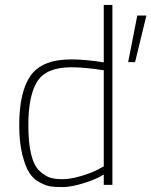

<svg xmlns="http://www.w3.org/2000/svg" viewBox="-20 -750 614 779"><path d="M537 -687H574L528 -498H500ZM436 -730V0H401V-42Q372 -23 320 -7Q268 9 235.5 9Q203 9 185.5 6.5Q168 4 142 -9.5Q116 -23 99.5 -48Q83 -73 70.5 -123Q58 -173 58 -242Q58 -378 104.5 -443.5Q151 -509 269 -509Q326 -509 401 -497V-730ZM141 -56Q163 -36 182.5 -29.5Q202 -23 234 -23Q266 -23 309.5 -36Q353 -49 377 -62L401 -75V-465Q323 -477 269 -477Q168 -477 131.5 -420Q95 -363 95 -242Q95 -98 141 -56Z"/></svg>

Font: Titillium Web[RUS by Daymarius]
Style: Regular
Weight: 200
Designer: Cyrillization by Daymarius
Foundry: Cyrillization by Daymarius
Version: Version 1.002 September 11, 2018